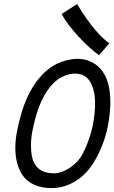

<svg xmlns="http://www.w3.org/2000/svg" viewBox="-20 -945 578 971"><path d="M533 -726.1C472.4 -768.1 408.9 -858.4 369.9 -924.8L291.7 -874C327.9 -805.7 420.2 -708 480.7 -666ZM372.1 -647.5C295.4 -646 233.9 -610.8 193.4 -566.9C150.4 -520.5 98.6 -447.8 65.9 -279.3C60.1 -250 57.6 -222.2 57.6 -196.3C57.6 -144 68.8 -99.1 91.3 -63.5C121.6 -14.6 179.2 6.3 238.8 6.3C319.3 6.3 391.1 -34.2 441.4 -104.5C473.6 -149.9 509.3 -224.6 524.9 -304.7L525.9 -310.1C534.7 -356.4 538.1 -396 538.1 -430.7C538.1 -621.6 423.3 -647.5 372.1 -647.5ZM153.3 -119.6C141.6 -140.1 136.7 -173.3 136.7 -208C136.7 -233.4 139.2 -259.8 143.6 -281.2C168.5 -409.2 206.1 -478.5 248 -522C283.7 -559.1 327.1 -572.8 360.4 -572.8C403.3 -572.8 433.6 -552.2 451.2 -496.6C458 -474.6 460.9 -448.2 460.9 -420.9C460.9 -385.3 456.1 -347.2 450.2 -315.4L448.2 -306.2C437.5 -253.9 407.2 -172.9 381.8 -141.6C352.1 -101.1 296.4 -68.4 253.4 -68.4C200.7 -68.4 170.9 -87.9 153.3 -119.6Z"/></svg>

Font: Fantasque Sans Mono
Style: RegItalic
Weight: 400
Italic angle: -11°
Monospace: yes
Designer: Jany Belluz
Version: Version 1.6.3